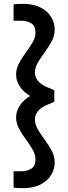

<svg xmlns="http://www.w3.org/2000/svg" viewBox="-20 -821 352 990"><path d="M198 -343V-309Q166 -309 135 -326.5Q104 -344 83.5 -373Q63 -402 63 -437Q63 -466 78 -494.5Q93 -523 113 -550Q133 -577 148 -602.5Q163 -628 163 -653Q163 -687 141.5 -700.5Q120 -714 91 -714H50V-798Q60 -800 74 -800.5Q88 -801 102 -801Q138 -801 167.5 -791Q197 -781 218 -763Q239 -745 250.5 -720.5Q262 -696 262 -667Q262 -636 246.5 -607.5Q231 -579 211 -552Q191 -525 175.5 -499Q160 -473 160 -446Q160 -424 175.5 -404.5Q191 -385 222 -372L260 -356V-296L222 -280Q191 -267 175.5 -247.5Q160 -228 160 -206Q160 -179 175.5 -153Q191 -127 211 -100Q231 -73 246.5 -44.5Q262 -16 262 15Q262 44 250.5 68.5Q239 93 218 111Q197 129 167.5 139Q138 149 102 149Q88 149 74 148.5Q60 148 50 146V62H91Q120 62 141.5 48.5Q163 35 163 1Q163 -24 148 -50Q133 -76 113 -103Q93 -130 78 -158Q63 -186 63 -215Q63 -250 83.5 -279Q104 -308 135 -325.5Q166 -343 198 -343Z"/></svg>

Font: Gabarito
Style: Regular
Weight: 400
Designer: Leandro Assis / Alvaro Franca / Felipe Casaprima
Foundry: Naipe Foundry
Version: Version 1.000